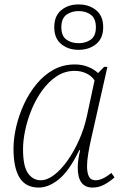

<svg xmlns="http://www.w3.org/2000/svg" viewBox="-20 -837 537 867"><path d="M155 10Q96 10 68.5 -34.5Q41 -79 41 -165Q41 -212 53 -264Q65 -316 88 -366Q111 -416 144.5 -457Q178 -498 221.5 -522Q265 -546 318 -546Q351 -546 378 -535Q405 -524 423 -507L450 -535H465L390 -203Q384 -176 378.5 -143.5Q373 -111 373 -87Q373 -57 381.5 -40Q390 -23 412 -23Q442 -23 483 -56L497 -36Q476 -17 451 -3.5Q426 10 398 10Q331 10 331 -81Q331 -99 334 -118.5Q337 -138 342 -159H338Q293 -66 246.5 -28Q200 10 155 10ZM164 -23Q193 -23 224.5 -47Q256 -71 285 -112Q314 -153 337 -204.5Q360 -256 372 -311L407 -474Q393 -495 369 -506Q345 -517 318 -517Q273 -517 236.5 -493Q200 -469 171.5 -430Q143 -391 123.5 -344Q104 -297 94 -250Q84 -203 84 -163Q84 -86 106.5 -54.5Q129 -23 164 -23ZM335 -612Q288 -612 256.5 -638Q225 -664 225 -714Q225 -765 256.5 -791Q288 -817 335 -817Q382 -817 414 -791Q446 -765 446 -714Q446 -664 414 -638Q382 -612 335 -612ZM335 -642Q368 -642 390.5 -658.5Q413 -675 413 -714Q413 -753 390.5 -770Q368 -787 335 -787Q302 -787 279.5 -770Q257 -753 257 -714Q257 -675 279.5 -658.5Q302 -642 335 -642Z"/></svg>

Font: Noto Serif ExtraLight
Style: Italic
Weight: 200
Italic angle: -12°
Designer: Monotype Design Team
Foundry: Monotype Imaging Inc.
Version: Version 2.014; ttfautohint (v1.8.4.7-5d5b)